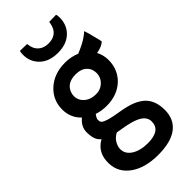

<svg xmlns="http://www.w3.org/2000/svg" viewBox="-345 -854 1272 1272"><g transform="rotate(-45 291.5 -218.0)"><path d="M206.1 -135.7Q188 -111.8 188 -97.9Q188 -84 192.4 -76.4Q196.8 -68.8 211.4 -62Q243.7 -46.9 317.4 -35.4Q391.1 -23.9 432.9 -6.8Q474.6 10.3 500.5 35.2Q548.8 82.5 548.8 169.4Q548.8 256.3 487.8 303Q426.8 349.6 306.6 349.6Q185.5 349.6 111.3 296.9Q37.1 244.1 35.2 156.7Q32.2 55.2 114.7 9.8Q92.3 -8.8 84.7 -33.9Q77.1 -59.1 77.1 -91.3Q77.1 -145.5 124.5 -183.1Q69.3 -235.4 69.3 -313Q69.3 -399.9 131.8 -458.5Q197.8 -520 302.7 -520Q357.9 -520 406.2 -499.5Q469.7 -526.4 499.5 -546.6Q529.3 -566.9 537.6 -576.2L540.5 -575.7Q544.9 -564 550.8 -542.5L559.6 -507.3Q571.3 -463.9 573.7 -447.8Q552.2 -424.3 498 -414.6Q519 -374 519 -328.6Q519 -283.2 503.4 -246.3Q487.8 -209.5 459 -181.6Q395 -121.6 295.9 -121.6Q247.6 -121.6 206.1 -135.7ZM193.4 -355.5Q186.5 -337.9 186.5 -319.8Q186.5 -301.8 194.1 -285.2Q201.7 -268.6 216.3 -255.4Q249 -226.1 301.8 -226.1Q341.8 -226.1 371.1 -252.9Q401.9 -282.2 401.9 -323.5Q401.9 -364.7 374 -390.1Q346.2 -415.5 297.4 -415.5Q216.8 -415.5 193.4 -355.5ZM313 246.1Q433.1 246.1 433.1 162.1Q433.1 122.1 394 97.7Q350.1 69.8 243.2 54.2L217.8 49.8Q185.5 66.9 170.4 93.8Q155.3 120.6 155.5 144.8Q155.8 168.9 167 186.5Q178.2 204.1 198.2 217.3Q242.7 246.1 313 246.1ZM483.9 -786.1Q488.8 -781.2 488.8 -752.9Q488.8 -724.6 478.8 -697Q468.8 -669.4 447.8 -647.5Q400.4 -598.1 315.4 -598.1Q230.5 -598.1 183.1 -647.5Q142.1 -690.4 142.1 -752.4Q142.1 -781.2 147 -786.1L211.9 -784.7Q216.8 -746.1 230 -727.5Q258.8 -686.5 315.4 -686.5Q372.1 -686.5 398.9 -724.6Q414.1 -746.1 418.9 -784.7Z"/></g></svg>

Font: HammersmithOne
Style: Regular
Weight: 400
Designer: Nicole Fally
Foundry: Nicole Fally
Version: Version 1.003